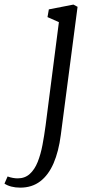

<svg xmlns="http://www.w3.org/2000/svg" viewBox="-144 -586 410 859"><path d="M128 18Q118.5 91.5 95.8 144.2Q73 197 36 225.2Q-1 253.5 -53.5 253.5Q-75 253.5 -93.2 248.8Q-111.5 244 -124 235.5L-110 203.5Q-97.5 208 -86.2 210Q-75 212 -65 212Q-32.5 212 -10.8 192.2Q11 172.5 24.5 138.8Q38 105 46 62.8Q54 20.5 60 -24.5L119.5 -487L68.5 -509.5L74.5 -544L184.5 -565.5L203 -555.5Z"/></svg>

Font: Merriweather 24pt SemiCondensed Light
Style: Italic
Weight: 300
Width: 4
Italic angle: -7.8°
Designer: Eben Sorkin
Foundry: Eben Sorkin
Version: Version 2.101